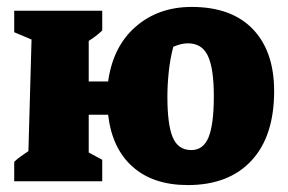

<svg xmlns="http://www.w3.org/2000/svg" viewBox="-20 -523 831 554"><path d="M21 0V-56Q30 -65 41 -72.5Q52 -80 62 -87L71 -409L21 -430V-492H275V-435Q257 -418 236 -405V-288H292Q306 -389 371.5 -446Q437 -503 533 -503Q648 -503 709.5 -439Q771 -375 771 -260Q771 -130 705.5 -59.5Q640 11 522 11Q422 11 362.5 -42Q303 -95 292 -192H236V-83L275 -62V0ZM532 -90Q567 -90 582 -127.5Q597 -165 597 -245Q597 -325 580 -361.5Q563 -398 522 -398Q503 -398 480 -388Q471 -354 467 -316.5Q463 -279 463 -244Q463 -163 478.5 -126.5Q494 -90 532 -90Z"/></svg>

Font: Piazzolla ExtraBold
Style: Regular
Weight: 800
Designer: Juan Pablo del Peral
Foundry: Huerta Tipografica
Version: Version 1.330